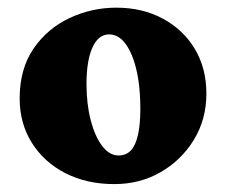

<svg xmlns="http://www.w3.org/2000/svg" viewBox="-20 -463 578 491"><path d="M272.5 7.8Q202.1 7.8 147.5 -20Q92.8 -47.9 61.5 -97.7Q30.3 -147.5 30.3 -210.9Q30.3 -287.1 65.9 -338.9Q101.6 -390.6 158.2 -417Q214.8 -443.4 277.3 -443.4Q344.7 -443.4 397 -415Q449.2 -386.7 478.5 -337.4Q507.8 -288.1 507.8 -223.6Q507.8 -158.2 476.1 -106Q444.3 -53.7 391.1 -22.9Q337.9 7.8 272.5 7.8ZM283.2 -65.4Q302.7 -65.4 314.9 -78.6Q327.1 -91.8 333 -118.7Q338.9 -145.5 338.9 -184.6Q338.9 -269.5 316.9 -322.3Q294.9 -375 258.8 -375Q231.4 -375 216.3 -341.3Q201.2 -307.6 201.2 -248Q201.2 -197.3 211.9 -155.8Q222.7 -114.3 241.2 -89.8Q259.8 -65.4 283.2 -65.4Z"/></svg>

Font: Crimson Pro Black
Style: Regular
Weight: 900
Designer: Jacques Le Bailly
Foundry: Baron von Fonthausen
Version: Version 1.003